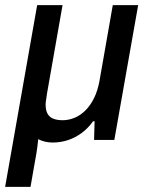

<svg xmlns="http://www.w3.org/2000/svg" viewBox="-38 -546 574 749"><path d="M-18 183 107 -526H206L145 -179Q144 -168 142 -157.5Q140 -147 140 -138Q140 -115 148 -101.5Q156 -88 171 -82.5Q186 -77 206 -77Q230 -77 253 -86.5Q276 -96 295.5 -115.5Q315 -135 329 -163.5Q343 -192 350 -230L402 -526H501L408 0H329L331 -73H325Q306 -46 281 -27.5Q256 -9 227.5 0.5Q199 10 167 10Q151 10 137 6.5Q123 3 111 -3Q110 11 108 25Q106 39 104 52L81 183Z"/></svg>

Font: Archivo SemiCondensed Medium
Style: Italic
Weight: 500
Width: 4
Italic angle: -10°
Designer: Hector Gatti
Foundry: Omnibus-Type
Version: Version 2.001